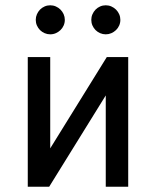

<svg xmlns="http://www.w3.org/2000/svg" viewBox="-20 -706 590 726"><path d="M169.9 -490.2V-145L383.8 -490.2H464.8V0H379.9V-345.2L166 0H85V-490.2ZM169.9 -686Q181.2 -686 191.2 -681.6Q201.2 -677.2 208.7 -669.7Q216.3 -662.1 220.7 -652.1Q225.1 -642.1 225.1 -630.9Q225.1 -619.6 220.7 -609.6Q216.3 -599.6 208.7 -592.3Q201.2 -585 191.2 -580.6Q181.2 -576.2 169.9 -576.2Q158.7 -576.2 148.7 -580.6Q138.7 -585 131.3 -592.3Q124 -599.6 119.6 -609.6Q115.2 -619.6 115.2 -630.9Q115.2 -642.1 119.6 -652.1Q124 -662.1 131.3 -669.7Q138.7 -677.2 148.7 -681.6Q158.7 -686 169.9 -686ZM379.9 -686Q391.1 -686 401.1 -681.6Q411.1 -677.2 418.7 -669.7Q426.3 -662.1 430.7 -652.1Q435.1 -642.1 435.1 -630.9Q435.1 -619.6 430.7 -609.6Q426.3 -599.6 418.7 -592.3Q411.1 -585 401.1 -580.6Q391.1 -576.2 379.9 -576.2Q368.7 -576.2 358.6 -580.6Q348.6 -585 341.3 -592.3Q334 -599.6 329.6 -609.6Q325.2 -619.6 325.2 -630.9Q325.2 -642.1 329.6 -652.1Q334 -662.1 341.3 -669.7Q348.6 -677.2 358.6 -681.6Q368.7 -686 379.9 -686ZM0 -490.2Z"/></svg>

Font: Code New Roman
Style: Regular
Weight: 400
Monospace: yes
Designer: Sam Radian
Foundry: Code New Roman
Version: Version 2.00 November 29, 2014